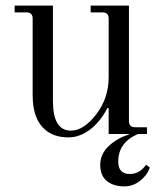

<svg xmlns="http://www.w3.org/2000/svg" viewBox="-20 -476 574 682"><path d="M223 12Q173 12 142 -14Q96 -51 96 -137V-410Q96 -432 74 -432H32V-456H168V-117Q168 -12 232 -12Q277 -12 321.5 -69.5Q366 -127 366 -202V-410Q366 -432 344 -432H302V-456H438V-46Q438 -24 460 -24H502V0H470Q400 30 400 98Q400 142 441 142Q476 142 499 109L512 119Q504 145 478.5 165.5Q453 186 422 186Q382 186 359 166.5Q336 147 336 110Q336 71 366.5 42.5Q397 14 438 2V0H366V-92L362 -93Q336 -43 299.5 -15.5Q263 12 223 12Z"/></svg>

Font: Old Standard TT
Style: Regular
Weight: 400
Designer: Alexey Kryukov <alexios@thessalonica.org.ru>
Version: Version 1.0